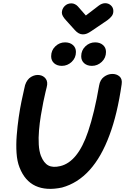

<svg xmlns="http://www.w3.org/2000/svg" viewBox="-20 -1185 782 1201"><path d="M368 -12Q564 -66 665 -340Q714 -470 741 -658Q746 -691 727.5 -707Q709 -723 681.5 -722.5Q654 -722 630 -704Q606 -686 600 -650Q571 -480 531 -362Q467 -172 357 -146Q311 -135 282.5 -150Q254 -165 236 -210Q225 -239 222.5 -280.5Q220 -322 224 -369Q228 -416 235.5 -462Q243 -508 251 -547Q259 -586 265 -610.5Q271 -635 272 -639Q281 -672 266.5 -692Q252 -712 226 -715.5Q200 -719 174.5 -704Q149 -689 137 -653Q137 -652 130.5 -624.5Q124 -597 114.5 -551.5Q105 -506 97 -450.5Q89 -395 84.5 -337.5Q80 -280 83.5 -228Q87 -176 102 -138Q135 -53 202.5 -22Q270 9 368 -12ZM555 -773Q590 -773 616.5 -798Q643 -823 643 -860Q643 -887 624 -903.5Q605 -920 575 -920Q540 -920 514 -895Q488 -870 488 -833Q488 -806 506.5 -789.5Q525 -773 555 -773ZM367 -773Q402 -773 428.5 -798Q455 -823 455 -860Q455 -887 436 -903.5Q417 -920 387 -920Q352 -920 326 -895Q300 -870 300 -833Q300 -806 318.5 -789.5Q337 -773 367 -773ZM498 -970Q512 -970 524 -975Q536 -980 552 -991L651 -1058Q670 -1072 679.5 -1085Q689 -1098 689 -1116Q689 -1137 674 -1151Q659 -1165 638 -1165Q618 -1165 598 -1150L517 -1088L467 -1145Q460 -1153 449 -1158.5Q438 -1164 427 -1164Q401 -1164 384 -1146.5Q367 -1129 367 -1105Q367 -1086 393 -1058L448 -997Q472 -970 498 -970Z"/></svg>

Font: Balsamiq Sans
Style: Bold Italic
Weight: 700
Italic angle: -12°
Designer: Michael Angeles
Foundry: Balsamiq SRL
Version: Version 1.020; ttfautohint (v1.8.4.7-5d5b);gftools[0.9.26]